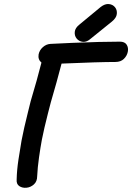

<svg xmlns="http://www.w3.org/2000/svg" viewBox="-20 -926 650 945"><path d="M62 -43Q60 -20 75 -10Q90 0 110.5 -2Q131 -4 147 -18.5Q163 -33 163 -59Q165 -102 172 -151Q179 -200 186 -238Q191 -263 199 -298.5Q207 -334 216 -368Q225 -402 230 -422L258 -520Q276 -588 283 -613Q468 -621 548 -621Q574 -621 589.5 -636Q605 -651 609 -671Q613 -691 603.5 -706Q594 -721 570 -721Q519 -721 465.5 -719.5Q412 -718 335 -715Q257 -711 229 -710Q208 -709 191 -694Q174 -679 170 -658Q166 -633 184 -618Q178 -597 160 -528L131 -428Q126 -407 117 -371.5Q108 -336 99.5 -298.5Q91 -261 86 -234Q79 -194 71 -141.5Q63 -89 62 -43ZM427 -736 531 -820Q553 -838 555 -857.5Q557 -877 546 -890.5Q535 -904 516 -906Q497 -908 476 -892L372 -806Q350 -789 348 -769.5Q346 -750 357.5 -736Q369 -722 388 -720Q407 -718 427 -736Z"/></svg>

Font: Balsamiq Sans
Style: Italic
Weight: 400
Italic angle: -12°
Designer: Michael Angeles
Foundry: Balsamiq SRL
Version: Version 1.020; ttfautohint (v1.8.4.7-5d5b);gftools[0.9.26]